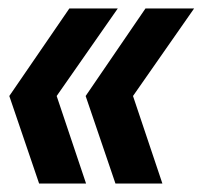

<svg xmlns="http://www.w3.org/2000/svg" viewBox="-20 -474 479 454"><path d="M253 -40 182.5 -247 324 -454H439L294.5 -247L364 -40ZM72.5 -40 2 -247 144 -454H258.5L114 -247L183.5 -40Z"/></svg>

Font: Anybody UltraCondensed SemiBold
Style: Italic
Weight: 600
Width: 1
Italic angle: -10°
Designer: Tyler Finck
Foundry: Etcetera Type Company
Version: Version 1.010; ttfautohint (v1.8.3) -l 8 -r 50 -G 200 -x 14 